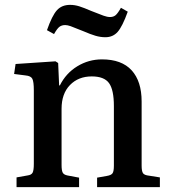

<svg xmlns="http://www.w3.org/2000/svg" viewBox="-20 -769 703 789"><path d="M48 0V-40L93 -48Q109 -50 114 -59.5Q119 -69 119 -96V-398Q119 -433 113 -445Q107 -457 85 -459L38 -465L44 -506L208 -517L219 -510L223 -418H226Q251 -468 297.5 -496.5Q344 -525 399 -525Q480 -525 521 -480Q562 -435 562 -352V-88Q562 -66 567.5 -57.5Q573 -49 593 -47L637 -40V0H379V-39L419 -46Q437 -49 442.5 -57Q448 -65 448 -88V-333Q448 -400 428 -427.5Q408 -455 357 -455Q302 -455 267.5 -419.5Q233 -384 233 -322V-91Q233 -69 237.5 -60Q242 -51 257 -48L305 -39V0ZM413 -616Q393 -616 372.5 -622Q352 -628 322 -641Q283 -657 270 -661.5Q257 -666 248 -666Q234 -666 224.5 -659Q215 -652 202 -629L173 -645Q194 -705 214 -727Q234 -749 268 -749Q287 -749 306 -743Q325 -737 355 -724Q390 -710 405.5 -704.5Q421 -699 432 -699Q446 -699 455 -706.5Q464 -714 477 -737L505 -721Q483 -660 463.5 -638Q444 -616 413 -616Z"/></svg>

Font: Literata 36pt Medium
Style: Regular
Weight: 500
Designer: Latin by Veronika Burian and Jose Scaglione. Greek by Irene Vlachou. Cyrillic by Vera Evstafieva.
Foundry: TypeTogether
Version: Version 3.002